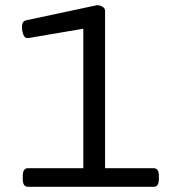

<svg xmlns="http://www.w3.org/2000/svg" viewBox="-20 -722 682 742"><path d="M88 0Q68 0 68 -30V-42Q68 -72 88 -72H302V-611L90 -575Q76 -573 70.5 -587.5Q65 -602 65 -616Q65 -631 69.5 -636.5Q74 -642 83 -644L355 -702Q366 -702 376 -696Q386 -690 386 -681V-72H574Q594 -72 594 -42V-30Q594 0 574 0Z"/></svg>

Font: Asap Expanded
Style: Regular
Weight: 400
Width: 7
Designer: Pablo Cosgaya
Foundry: Omnibus-Type
Version: Version 3.001; ttfautohint (v1.8.4.7-5d5b)